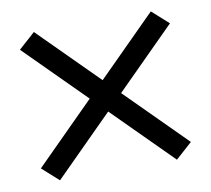

<svg xmlns="http://www.w3.org/2000/svg" viewBox="-64 -671 728 663"><g transform="rotate(-10 300.0 -340.0)"><path d="M95 -80 37 -132 245 -340 37 -548 95 -600 300 -395 505 -600 563 -548 355 -340 563 -132 505 -80 300 -285Z"/></g></svg>

Font: Monocode
Style: Regular
Weight: 400
Designer: Belleve Invis
Foundry: Belleve Invis
Version: Version 16.1.0; ttfautohint (v1.8.4)